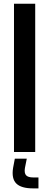

<svg xmlns="http://www.w3.org/2000/svg" viewBox="-20 -820 266 1036"><path d="M55.5 0V-800H170V0ZM187.5 196.5H159Q94.5 196.5 68 170.2Q41.5 144 50.5 86.5L60 36H124.5L114.5 86.5Q110 114 120.8 125.8Q131.5 137.5 159.5 137.5H187.5Z"/></svg>

Font: Big Shoulders Stencil Text
Style: Bold
Weight: 700
Designer: Patric King
Foundry: XO Type Co
Version: Version 1.000